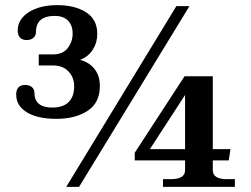

<svg xmlns="http://www.w3.org/2000/svg" viewBox="-20 -728 977 748"><path d="M43 -360Q43 -378 52 -387.5Q61 -397 77 -397Q95 -397 104.5 -388.5Q114 -380 114 -367Q114 -309 184 -309Q226 -309 247.5 -330.5Q269 -352 269 -392Q269 -426 247 -449.5Q225 -473 187 -473H131V-516H186Q225 -516 244 -541Q263 -566 263 -597Q263 -630 244.5 -648Q226 -666 194 -666Q156 -666 138 -650Q120 -634 120 -602Q120 -589 110 -580.5Q100 -572 84 -572Q67 -572 58 -581.5Q49 -591 49 -609Q49 -653 92 -680.5Q135 -708 203 -708Q272 -708 315.5 -680Q359 -652 359 -596Q359 -562 341.5 -534.5Q324 -507 292 -495Q328 -485 348.5 -459Q369 -433 369 -393Q369 -327 321 -296Q273 -265 200 -265Q126 -265 84.5 -290.5Q43 -316 43 -360ZM667 -704H718L288 0H238ZM615 -30H646Q701 -30 701 -65V-103H505V-133L699 -431H809V-147H878L871 -103H809V-65Q809 -30 864 -30H895V0H615ZM701 -147V-358L564 -147Z"/></svg>

Font: Taviraj Medium
Style: Regular
Weight: 500
Designer: Katatrad Team
Foundry: CadsonDemak
Version: Version 1.030